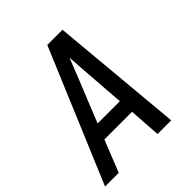

<svg xmlns="http://www.w3.org/2000/svg" viewBox="-200 -868 1001 1001"><g transform="rotate(-45 300.0 -367.5)"><path d="M0 0 309 -735H421L488 0H387L375 -176H171L101 0ZM369 -260 352 -490Q350 -519 348 -548Q346 -577 344 -606Q332 -577 321 -548Q310 -519 298 -490L205 -260Z"/></g></svg>

Font: Iosevka Custom Medium Oblique
Style: Regular
Weight: 500
Italic angle: -9°
Designer: Belleve Invis
Foundry: Belleve Invis
Version: Version 27.0.1